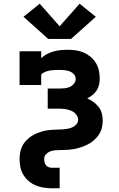

<svg xmlns="http://www.w3.org/2000/svg" viewBox="-20 -805 640 1030"><path d="M258 205Q236 205 214 201.5Q192 198 171.5 189.5Q151 181 134 166.5Q117 152 105.5 133Q94 114 89.5 92Q85 70 85 47Q85 34 87 21Q89 8 93 -5Q97 -18 104 -29.5Q111 -41 120 -50.5Q129 -60 139.5 -68Q150 -76 162 -82.5Q174 -89 186.5 -93.5Q199 -98 212 -101.5Q225 -105 238 -106.5Q251 -108 264.5 -109Q278 -110 291 -110Q304 -110 317.5 -111Q331 -112 344 -114.5Q357 -117 369 -122.5Q381 -128 390 -138.5Q399 -149 399 -162Q399 -178 388.5 -191Q378 -204 363 -210.5Q348 -217 332 -219.5Q316 -222 300 -222H236V-330H300Q314 -330 328 -331.5Q342 -333 355 -339Q368 -345 377 -356.5Q386 -368 386 -382Q386 -391 381.5 -399.5Q377 -408 369.5 -413.5Q362 -419 353 -422.5Q344 -426 334.5 -427.5Q325 -429 315.5 -429.5Q306 -430 297 -430Q288 -430 279.5 -429.5Q271 -429 262.5 -428.5Q254 -428 245.5 -426.5Q237 -425 229 -422Q221 -419 213 -415Q205 -411 201 -404V-349H85V-530H201V-493Q215 -506 232 -515Q249 -524 267.5 -529Q286 -534 305 -536Q324 -538 343 -538Q364 -538 386 -535Q408 -532 428 -523.5Q448 -515 465 -501Q482 -487 493.5 -468.5Q505 -450 510 -428.5Q515 -407 515 -385Q515 -368 511.5 -351.5Q508 -335 499 -320.5Q490 -306 476.5 -295.5Q463 -285 448 -277Q466 -269 481.5 -258Q497 -247 509 -231.5Q521 -216 526 -197Q531 -178 531 -158Q531 -145 529 -132Q527 -119 522.5 -106.5Q518 -94 510.5 -83Q503 -72 494 -62.5Q485 -53 474.5 -45Q464 -37 452.5 -31Q441 -25 428.5 -20Q416 -15 403.5 -11.5Q391 -8 378 -5.5Q365 -3 351.5 -2Q338 -1 325 -0.5Q312 0 299 0Q286 0 272.5 1.5Q259 3 247 8Q235 13 226 23.5Q217 34 217 47Q217 56 219 65Q221 74 226.5 81Q232 88 240.5 91.5Q249 95 258 95H300V205ZM239 -596 220 -613 106 -715 193 -785 300 -664 407 -785 494 -715 361 -596Z"/></svg>

Font: Iosevka Slab XBdEx
Style: Regular
Weight: 800
Width: 7
Monospace: yes
Designer: Belleve Invis
Foundry: Belleve Invis
Version: Version 11.1.0; ttfautohint (v1.8.3)